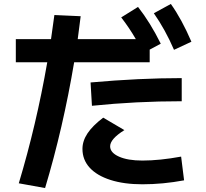

<svg xmlns="http://www.w3.org/2000/svg" viewBox="-20 -875 1040 971"><path d="M219 -560H60V-677H238Q249 -753 255 -799L388 -793L373 -677H667Q634 -734 593 -787L678 -840Q740 -761 793 -654L737 -624V-560H355Q299 -227 208 76L75 52Q164 -244 219 -560ZM502 -280 609 -217Q537 -172 537 -135Q537 -103 581.5 -83Q626 -63 700 -63Q787 -63 896 -83L911 37Q804 57 700 57Q607 57 538.5 35Q470 13 433.5 -27Q397 -67 397 -122Q397 -162 422.5 -200.5Q448 -239 502 -280ZM899 -480V-363Q668 -363 445 -340L438 -458Q685 -480 899 -480ZM844 -855Q899 -778 948 -664L860 -623Q816 -725 758 -808Z"/></svg>

Font: Enso
Style: Bold
Weight: 700
Designer: Coji Morishita
Foundry: UNDERFOREST DESIGN
Version: Version 1.000